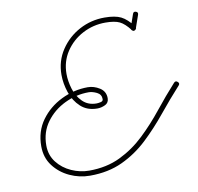

<svg xmlns="http://www.w3.org/2000/svg" viewBox="-68 -633 737 713"><g transform="rotate(-10 300.5 -276.5)"><path d="M477 -555Q480 -564 489 -561Q498 -558 495 -549Q491 -537 486.5 -524.5Q482 -512 478 -500Q478 -500 478 -500Q478 -500 478 -500Q475 -491 466 -494Q457 -497 460 -506Q464 -518 468.5 -530.5Q473 -543 477 -555Q477 -555 477 -555Q477 -555 477 -555ZM475 -495Q467 -489 462 -497Q442 -523 423.5 -532Q405 -541 370 -541Q324 -541 284 -520Q244 -499 219.5 -462Q195 -425 195 -378Q195 -351 204 -321.5Q213 -292 233.5 -271.5Q254 -251 286 -251Q292 -251 301.5 -253Q311 -255 311 -263Q311 -281 294.5 -289Q278 -297 264 -297Q217 -297 173.5 -276Q130 -255 102.5 -217.5Q75 -180 75 -130Q75 -93 96 -66Q117 -39 149.5 -24.5Q182 -10 216 -10Q282 -10 333.5 -35Q385 -60 427 -100Q469 -140 506.5 -187Q544 -234 583 -277Q583 -277 583 -277Q583 -277 583 -277Q590 -284 597 -277Q604 -271 598 -264Q557 -219 518 -171Q479 -123 435.5 -82Q392 -41 338.5 -16Q285 9 216 9Q176 9 139.5 -8Q103 -25 79.5 -56Q56 -87 56 -130Q56 -186 86 -227.5Q116 -269 164 -292.5Q212 -316 264 -316Q287 -316 308.5 -302.5Q330 -289 330 -263Q330 -246 315.5 -239Q301 -232 286 -232Q248 -232 223.5 -254.5Q199 -277 187.5 -311Q176 -345 176 -378Q176 -430 203.5 -471.5Q231 -513 275 -536.5Q319 -560 370 -560Q410 -560 432 -549Q454 -538 477 -508Q482 -501 475 -495Z"/></g></svg>

Font: FRB American Cursive Guidelines Arrows Extralight
Style: Italic
Weight: 200
Italic angle: -25°
Version: Version 2.0;Modular Font Editor K font №1